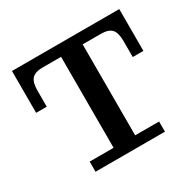

<svg xmlns="http://www.w3.org/2000/svg" viewBox="-148 -848 1036 1015"><g transform="rotate(-30 369.5 -341.0)"><path d="M158.2 0V-62H304.2V-617.2H191.9Q145.5 -617.2 126.2 -596.2Q106.9 -575.2 106.9 -524.9V-426.8H42V-682.1H696.8V-426.8H631.8V-524.9Q631.8 -575.2 612.8 -596.2Q593.8 -617.2 546.9 -617.2H436V-62H582V0Z"/></g></svg>

Font: Montagu Slab 144pt Medium
Style: Regular
Weight: 500
Designer: Florian Karsten
Foundry: Florian Karsten
Version: Version 1.000